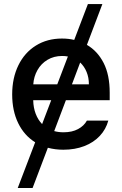

<svg xmlns="http://www.w3.org/2000/svg" viewBox="-20 -727 601 946"><path d="M408.2 -505.9Q460.4 -475.6 490.5 -417Q520.5 -358.4 520.5 -270.5V-233.4H304.7L247.1 -81.1Q268.6 -75.2 293 -75.2Q335.4 -75.2 364.7 -91.1Q394 -106.9 408.2 -132.8H513.7Q502 -89.8 471.7 -57.4Q441.4 -24.9 395.3 -7.1Q349.1 10.7 292 10.7Q252 10.7 215.8 1L140.6 199.2H67.4L153.3 -25.9Q99.1 -59.6 69.6 -120.4Q40 -181.2 40 -261.7Q40 -342.8 70.6 -405.3Q101.1 -467.8 156.7 -502.4Q212.4 -537.1 285.2 -537.1Q318.4 -537.1 345.7 -530.3L413.1 -707H484.4ZM187.5 -115.7 232.4 -233.4H143.6Q144.5 -195.8 156 -166Q167.5 -136.2 187.5 -115.7ZM262.2 -311.5 314.5 -448.7Q299.8 -451.2 286.1 -451.2Q245.6 -451.2 214.1 -432.4Q182.6 -413.6 164.6 -381.6Q146.5 -349.6 144 -311.5ZM418 -311.5Q418 -344.7 406.7 -372.3Q395.5 -399.9 375 -418.9L334.5 -311.5Z"/></svg>

Font: Pretendard Medium
Style: Regular
Weight: 500
Designer: Base glyphs from Inter by Rasmus Andersson; Hangeul glyphs from Noto Sans CJK(Source Han Sans) by Jang Soo-young and Kan
Foundry: Kil Hyung-jin
Version: Version 1.309